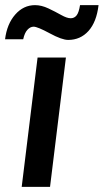

<svg xmlns="http://www.w3.org/2000/svg" viewBox="-45 -724 402 744"><path d="M85.4 -620.6Q72.3 -620.6 61.3 -608.6Q50.3 -596.7 44.9 -571.8H-25.4Q-18.1 -630.9 13.9 -667.5Q45.9 -704.1 90.8 -704.1Q115.7 -704.1 142.6 -691.4Q169.4 -678.7 191.9 -666Q214.4 -653.3 229 -653.3Q243.2 -653.3 252 -664.6Q260.7 -675.8 265.1 -704.1H336.9Q329.1 -638.7 297.9 -604Q266.6 -569.3 219.2 -569.3Q194.8 -569.3 147.5 -595Q100.1 -620.6 85.4 -620.6ZM39.1 0 100.6 -501H210.4L148.9 0Z"/></svg>

Font: Muli
Style: Semi-BoldItalic
Weight: 600
Italic angle: -7°
Designer: Vernon Adams
Foundry: newtypography
Version: Version 2.0; ttfautohint (v1.00rc1.2-2d82) -l 8 -r 50 -G 200